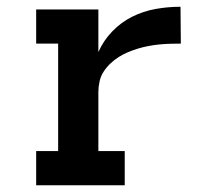

<svg xmlns="http://www.w3.org/2000/svg" viewBox="-20 -548 640 568"><path d="M87 0V-101H152V-419H87V-520H271V-394Q286 -428 312 -455Q338 -482 371 -498.5Q404 -515 440.5 -521.5Q477 -528 514 -528L515 -419Q499 -419 483 -418.5Q467 -418 451.5 -416.5Q436 -415 420 -412Q404 -409 389 -404.5Q374 -400 359.5 -394Q345 -388 331.5 -379.5Q318 -371 306.5 -360Q295 -349 286.5 -336Q278 -323 274.5 -307Q271 -291 271 -276V-101H349V0Z"/></svg>

Font: Iosevka Plex Etoile
Style: Bold
Weight: 700
Designer: Belleve Invis
Foundry: Belleve Invis
Version: Version 25.1.1; ttfautohint (v1.8.4)